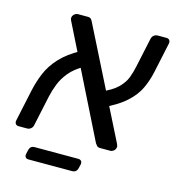

<svg xmlns="http://www.w3.org/2000/svg" viewBox="-106 -661 811 887"><g transform="rotate(15 299.5 -217.5)"><path d="M417.3 0Q405.6 0 400.9 -5.8Q396.3 -11.7 392.6 -16.5L135.8 -532.3Q130.4 -542.6 132.4 -550.6Q134.4 -558.8 142 -564.9Q149.6 -571 157.8 -571H204.5Q216.4 -571 221.3 -565.1Q226.3 -559.1 228.3 -554.1L487.4 -38.7Q490.2 -32.3 491 -28.1Q491.7 -24 490.1 -20.4Q488.9 -12.2 481.3 -6.1Q473.7 0 465.5 0ZM27.3 0Q17.1 0 12.3 -6.6Q7.6 -13.1 9.6 -23.3L41.5 -172.6Q51.4 -218.7 68.9 -260.5Q86.4 -302.3 121 -339.8Q155.6 -377.4 214.9 -409.8L247.3 -342.6Q205.7 -319.7 181.5 -290.2Q157.3 -260.8 145.1 -229.5Q132.9 -198.3 126.6 -169.3L95.3 -23.3Q93.3 -12.7 85.3 -6.4Q77.4 0 67.2 0ZM375.5 -182.7 349.5 -251.7Q403.6 -274.7 429.2 -299.8Q454.7 -325 465.1 -352.3Q475.4 -379.6 481.5 -409.9L511 -547.7Q513.2 -558.3 521.2 -564.6Q529.1 -571 539.3 -571H581.1Q591.2 -571 596 -564.4Q600.8 -557.9 598.6 -547.7L568.1 -405.1Q559.3 -362.8 541.3 -324.1Q523.4 -285.4 484.9 -250.5Q446.5 -215.5 375.5 -182.7ZM110.7 136.5Q100.7 136.5 96.2 130.5Q91.6 124.5 93.6 114.5L97.8 96.2Q102.4 74.2 123.8 74.2H331.8Q341.8 74.2 346.8 80.2Q351.8 86.2 349.8 96.2L345.6 114.5Q340.6 136.5 318.7 136.5Z"/></g></svg>

Font: Rubik Light
Style: Italic
Weight: 300
Italic angle: -12°
Designer: Hubert and Fischer
Foundry: Hubert and Fischer
Version: Version 2.300;gftools[0.9.30]